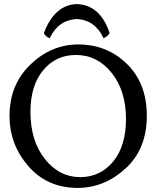

<svg xmlns="http://www.w3.org/2000/svg" viewBox="-20 -924 810 954"><path d="M367.7 9.8Q214.8 9.8 121.1 -98.1Q27.3 -206.1 27.3 -347.7Q27.3 -503.4 131.1 -603.3Q234.9 -703.1 368.7 -703.1Q511.7 -703.1 610.6 -606.4Q709.5 -509.8 709.5 -348.6Q709.5 -184.6 605.2 -88.1Q501 8.3 367.7 9.8ZM378.4 -43.9Q478.5 -43.9 542.2 -121.3Q606 -198.7 606 -332.5Q606 -473.1 534.7 -562Q463.4 -650.9 357.4 -650.9Q257.3 -650.9 194.3 -574.7Q131.3 -498.5 131.3 -369.1Q131.3 -223.6 203.1 -133.8Q274.9 -43.9 378.4 -43.9ZM359.9 -903.8Q477.5 -900.9 524.9 -759.3Q514.2 -742.7 494.6 -733.9Q453.6 -823.7 361.8 -829.6Q269.5 -824.7 227.1 -733.9Q207 -741.7 197.8 -759.3Q250.5 -898.9 359.9 -903.8Z"/></svg>

Font: Kelvinch
Style: Regular
Weight: 400
Designer: Paul James MIller
Foundry: High-Logic / Made with FontCreator
Version: Version 3.30 September 23, 2016